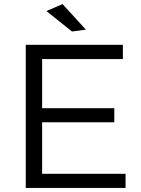

<svg xmlns="http://www.w3.org/2000/svg" viewBox="-20 -919 691 939"><path d="M106 -700H581V-630H186V-390H539V-321H186V-69H594V0H106ZM286 -899 400 -774 332 -765 207 -865Z"/></svg>

Font: Alexandria Light
Style: Regular
Weight: 300
Designer: Mohamed Gaber
Foundry: Kief Type Foundry
Version: Version 5.100